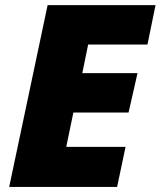

<svg xmlns="http://www.w3.org/2000/svg" viewBox="-20 -734 631 754"><path d="M439.9 0H16.1L167 -713.9H590.8L559.1 -559.1H326.2L303.2 -446.8H520L484.9 -292H268.1L240.2 -157.2H473.1Z"/></svg>

Font: TypoPRO Open Sans
Style: Italic
Weight: 800
Italic angle: -12°
Foundry: Ascender Corporation
Version: Version 1.10